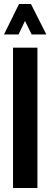

<svg xmlns="http://www.w3.org/2000/svg" viewBox="-23 -938 251 958"><path d="M-3.1 -766 71.9 -918H131.5L208.3 -766H135L101.7 -833.6L69.4 -766ZM42 0V-700H163.8V0Z"/></svg>

Font: Stick No Bills ExtraLight
Style: Regular
Weight: 200
Designer: Kosala Senevirathne, Siva Puranthara, Lasantha Premarathna, Tharique Azeez
Foundry: mooniak
Version: Version 2.000